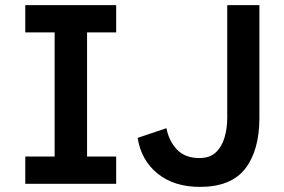

<svg xmlns="http://www.w3.org/2000/svg" viewBox="-20 -720 1113 752"><path d="M79 0V-107H194V-593H79V-700H435V-593H321V-107H435V0ZM763 12Q662 12 597.5 -40Q533 -92 519 -180L632 -218Q641 -169 672.5 -135Q704 -101 761 -101Q801 -101 824.5 -122.5Q848 -144 859 -180Q870 -216 870 -258V-700H996V-259Q996 -131 940.5 -59.5Q885 12 763 12Z"/></svg>

Font: Inclusive Sans SemiBold
Style: Regular
Weight: 600
Designer: Olivia King
Foundry: Olivia King
Version: Version 2.004